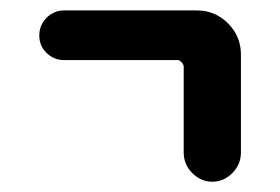

<svg xmlns="http://www.w3.org/2000/svg" viewBox="-20 -482 540 370"><path d="M103.5 -366.2Q84 -366.2 69.8 -379.9Q55.7 -393.6 55.7 -413.6Q55.7 -433.6 69.8 -447.8Q84 -461.9 103.5 -461.9H359.4Q394.5 -461.9 419.4 -437Q444.3 -412.1 444.3 -377V-188.5Q444.3 -165 427.7 -148.4Q411.1 -131.8 389.2 -131.8Q367.2 -131.8 350.6 -148.4Q334 -165 334 -188.5V-353.5Q334 -357.4 330.1 -361.8Q326.2 -366.2 322.3 -366.2Z"/></svg>

Font: Rounded-X Mgen+ 1m medium
Style: Regular
Weight: 500
Designer: [Source Han Sans]
Ryoko NISHIZUKA  (kana & ideographs); Paul D. Hunt (Latin, Greek & Cyrillic); Wenlong ZHANG  (bopomofo
Version: Version 1.059.20150602